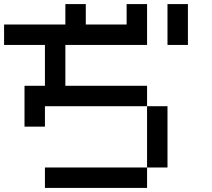

<svg xmlns="http://www.w3.org/2000/svg" viewBox="-20 -920 1040 940"><path d="M0 -700V-800H300V-900H400V-800H600V-900H700V-700H300V-500H700V-400H200V-300H100V-500H200V-700ZM900 -700H800V-900H900ZM200 0V-100H700V0ZM800 -100H700V-400H800Z"/></svg>

Font: GalmuriMono9 Regular
Style: Regular
Weight: 400
Designer: Lee Minseo (quiple)
Version: Version 2.399;hotconv 1.1.1;makeotfexe 2.6.0 DEVELOPMENT